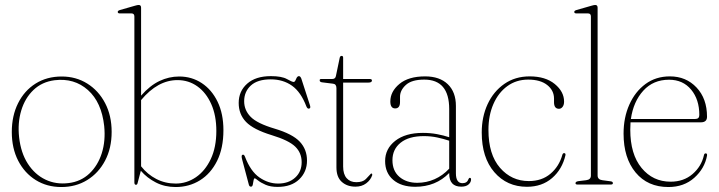

<svg xmlns="http://www.w3.org/2000/svg" viewBox="-20 -743 2893 773"><path d="M228.5 -435Q286 -435 331.5 -406.5Q377 -378 403.2 -327.8Q429.5 -277.5 429.5 -212Q429.5 -146.5 403.2 -96.5Q377 -46.5 331.2 -18.2Q285.5 10 227 10Q169 10 124 -18Q79 -46 53.2 -96Q27.5 -146 27.5 -211.5Q27.5 -277 52.8 -327.5Q78 -378 123.2 -406.5Q168.5 -435 228.5 -435ZM256.5 -6Q305.5 -12 339.8 -44.2Q374 -76.5 389.8 -126.2Q405.5 -176 399.5 -235.5Q389 -331.5 334 -380.5Q279 -429.5 200 -420Q149 -413.5 114.8 -380.8Q80.5 -348 65.5 -298Q50.5 -248 57 -190Q64 -127.5 92 -84Q120 -40.5 162.8 -20Q205.5 0.5 256.5 -6Z M548 -712V-358Q583.5 -398.5 621.8 -416.8Q660 -435 701.5 -435Q752 -435 792.2 -408.5Q832.5 -382 856 -333.5Q879.5 -285 879.5 -219Q879.5 -146.5 854 -95.2Q828.5 -44 785 -17Q741.5 10 687 10Q643.5 10 607.8 -8.2Q572 -26.5 547 -55.5L534.5 -8Q533 1 527.5 1Q521 1 521 -8.5V-676.5Q521 -689 509.5 -689H462.5Q454 -689 454 -695Q454 -700 462.5 -702.5L523.5 -720Q533.5 -723 538.5 -723Q548 -723 548 -712ZM694.5 -420.5Q615 -420.5 548 -340V-73.5Q573.5 -41 609.2 -22.5Q645 -4 687.5 -4Q731.5 -4 768.8 -29.5Q806 -55 828.5 -102.5Q851 -150 851 -216Q851 -278 830.5 -324Q810 -370 774.8 -395.2Q739.5 -420.5 694.5 -420.5Z M1099.5 -4Q1142 -4 1168.2 -27.8Q1194.5 -51.5 1194.5 -90Q1194.5 -127.5 1168.5 -152.8Q1142.5 -178 1073.5 -199Q1000 -221.5 970.5 -252.2Q941 -283 941 -328.5Q941 -376 975.2 -406.2Q1009.5 -436.5 1070.5 -436.5Q1114 -436.5 1135 -424.8Q1156 -413 1162.5 -413Q1167.5 -413 1172 -424.8Q1176.5 -436.5 1183.5 -436.5Q1189 -436.5 1193 -427L1227.5 -320.5Q1231.5 -309 1226.5 -306.5Q1218.5 -302.5 1213.5 -314.5Q1191.5 -372.5 1155.5 -398Q1119.5 -423.5 1070 -423.5Q1017 -423.5 990 -398.8Q963 -374 963 -335.5Q963 -299.5 989 -272.8Q1015 -246 1086 -225Q1158 -203.5 1187 -172.5Q1216 -141.5 1216 -96.5Q1216 -51 1184.5 -20.8Q1153 9.5 1097.5 9.5Q1069 9.5 1049.5 1Q1030 -7.5 1019.2 -16.2Q1008.5 -25 1005.5 -25Q1002 -25 1000.8 -16.5Q999.5 -8 997.8 0.2Q996 8.5 990.5 8.5Q984 8.5 982 1L955 -100.5Q950.5 -117 955.5 -119.5Q962.5 -123 966.5 -111.5Q989 -53 1024.5 -28.5Q1060 -4 1099.5 -4Z M1321 -406 1277 -411.5Q1267 -412.5 1267 -420Q1267 -425 1273.5 -425H1318Q1330.5 -425 1332.5 -437.5L1347.5 -509.5Q1349 -518 1355.5 -518Q1361.5 -518 1361.5 -510.5V-425H1467.5Q1477.5 -425 1477.5 -419Q1477.5 -410.5 1463 -410.5H1361.5V-72.5Q1361.5 -41.5 1375.8 -25.5Q1390 -9.5 1414.5 -9.5Q1440.5 -9.5 1452.8 -22Q1465 -34.5 1473.5 -44Q1479.5 -46 1478.5 -37.5Q1472 -18 1454.2 -4.8Q1436.5 8.5 1411 8.5Q1377.5 8.5 1356 -10.8Q1334.5 -30 1334.5 -69V-388Q1334.5 -404.5 1321 -406Z M1530.5 -94.5Q1530.5 -144 1571.2 -176Q1612 -208 1682.5 -208Q1712.5 -208 1739.2 -203Q1766 -198 1788.5 -190.5V-304Q1788.5 -422.5 1688 -422.5Q1637.5 -422.5 1614 -401Q1590.5 -379.5 1590.5 -353.5V-332.5Q1590.5 -306.5 1571 -306.5Q1551.5 -306.5 1551.5 -334.5Q1551.5 -374.5 1588 -405Q1624.5 -435.5 1691.5 -435.5Q1750 -435.5 1782.8 -404Q1815.5 -372.5 1815.5 -316.5V-45.5Q1815.5 -5.5 1842 -5.5Q1860.5 -5.5 1866 -21.5Q1868 -27 1871.5 -27Q1876.5 -27 1876.5 -20.5Q1876.5 -9 1866.2 -0.2Q1856 8.5 1837 8.5Q1788.5 8.5 1788.5 -44.5V-46.5Q1734.5 9 1651.5 9Q1595.5 9 1563 -19Q1530.5 -47 1530.5 -94.5ZM1560 -98Q1560 -55 1588 -31Q1616 -7 1660 -7Q1696.5 -7 1729.5 -21.5Q1762.5 -36 1788.5 -64V-176.5Q1766 -184 1740.5 -189.5Q1715 -195 1686.5 -195Q1626 -195 1593 -168.5Q1560 -142 1560 -98Z M2251 -334Q2251 -320.5 2245 -312.8Q2239 -305 2230.5 -305Q2210.5 -305 2210.5 -331.5V-346Q2210.5 -379 2183 -400.8Q2155.5 -422.5 2106.5 -422.5Q2058.5 -422.5 2022.5 -396.2Q1986.5 -370 1966.5 -324.2Q1946.5 -278.5 1946.5 -220Q1946.5 -121 1993 -67.5Q2039.5 -14 2109 -14Q2161.5 -14 2196.2 -43.5Q2231 -73 2244 -119.5Q2246 -126.5 2251 -126.5Q2258 -126.5 2256.5 -118Q2243.5 -61.5 2202.8 -26.2Q2162 9 2101.5 9Q2021 9 1970.2 -49.8Q1919.5 -108.5 1919.5 -209.5Q1919.5 -272.5 1943.2 -323.8Q1967 -375 2010.5 -405.2Q2054 -435.5 2112.5 -435.5Q2176 -435.5 2213.5 -404.8Q2251 -374 2251 -334Z M2386 -712V-36.5Q2386 -20 2405 -17.5L2438.5 -13Q2447.5 -12 2447.5 -5.5Q2447.5 0 2439 0H2305Q2297 0 2297 -5.5Q2297 -11.5 2307.5 -13.5L2340 -17.5Q2359 -20 2359 -36V-676.5Q2359 -689 2347.5 -689H2300.5Q2292 -689 2292 -695Q2292 -700 2300.5 -702.5L2361.5 -720Q2371.5 -723 2376.5 -723Q2386 -723 2386 -712Z M2826.5 -273Q2826.5 -250.5 2801.5 -250.5H2518.5Q2517.5 -236 2517.5 -221Q2517.5 -122 2563 -66.8Q2608.5 -11.5 2680 -11.5Q2732.5 -11.5 2768.2 -42.2Q2804 -73 2814 -118Q2815.5 -125.5 2821 -125.5Q2828 -125.5 2826.5 -116.5Q2817 -64.5 2775.2 -27.2Q2733.5 10 2671 10Q2587.5 10 2539 -48.5Q2490.5 -107 2490.5 -205Q2490.5 -270 2513.8 -322Q2537 -374 2578.8 -404.8Q2620.5 -435.5 2677 -435.5Q2742 -435.5 2784.2 -390.8Q2826.5 -346 2826.5 -273ZM2673.5 -422Q2610 -422 2570 -378Q2530 -334 2520 -264H2779Q2795.5 -264 2795.5 -280Q2795.5 -342.5 2762.5 -382.2Q2729.5 -422 2673.5 -422Z"/></svg>

Font: Fraunces 144pt S050 Thin
Style: Regular
Weight: 100
Version: Version 1.000; ttfautohint (v1.8.3)